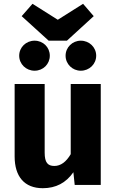

<svg xmlns="http://www.w3.org/2000/svg" viewBox="-20 -973 612 1010"><path d="M284 -869 151 -953 94 -888 236 -759H332L473 -888L417 -953ZM162 -759C117 -759 81 -724 81 -680C81 -636 117 -601 162 -601C207 -601 242 -636 242 -680C242 -724 207 -759 162 -759ZM405 -759C361 -759 325 -724 325 -680C325 -636 361 -601 405 -601C450 -601 486 -636 486 -680C486 -724 450 -759 405 -759ZM510 -531H352V-162C328 -121 299 -100 266 -100C231 -100 215 -118 215 -170V-531H57V-150C57 -45 108 17 205 17C274 17 327 -11 366 -67L373 0H510Z"/></svg>

Font: Fira Sans
Style: Bold
Weight: 700
Designer: Carrois Corporate & Edenspiekermann AG
Foundry: Carrois Corporate GbR & Edenspiekermann AG
Version: Version 4.203